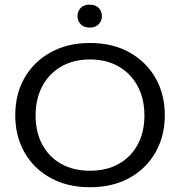

<svg xmlns="http://www.w3.org/2000/svg" viewBox="-20 -774 754 804"><path d="M356.7 10Q263 10 192.4 -28.6Q121.7 -67.2 82.8 -135.5Q43.9 -203.8 43.9 -291.6Q43.9 -380 82.8 -448Q121.7 -516 192.4 -555Q263 -594 356.7 -594Q451.3 -594 521.5 -555Q591.6 -516 630.8 -448Q670.1 -380 670.1 -291.6Q670.1 -203.8 630.8 -135.5Q591.6 -67.2 521.5 -28.6Q451.3 10 356.7 10ZM356.7 -59Q425.8 -59 476.8 -87.5Q527.9 -116 556.4 -168.2Q584.8 -220.5 584.8 -290.6Q584.8 -360.4 556.4 -413.3Q527.9 -466.2 476.8 -495.6Q425.8 -525 356.7 -525Q287.9 -525 236.7 -495.6Q185.5 -466.2 157.3 -413.3Q129.1 -360.4 129.1 -290.6Q129.1 -220.5 157.3 -168.2Q185.5 -116 236.7 -87.5Q287.9 -59 356.7 -59ZM355.9 -658.5Q330.7 -658.5 317.6 -672.7Q304.5 -686.9 304.5 -706.3Q304.5 -726.5 317.6 -740.5Q330.7 -754.5 355.9 -754.5Q380.5 -754.5 393.6 -740.5Q406.7 -726.5 406.7 -706.3Q406.7 -686.9 393.4 -672.7Q380.1 -658.5 355.9 -658.5Z"/></svg>

Font: Rokkitt SemiBold
Style: Regular
Weight: 600
Designer: Vernon Adams
Foundry: Vernon Adams
Version: Version 3.103